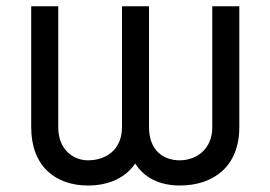

<svg xmlns="http://www.w3.org/2000/svg" viewBox="-20 -565 838 595"><path d="M76.7 -170.5C76.7 -49.7 152 9.9 252.8 9.9C315.3 9.9 367.9 -12.8 399.1 -58.2C427.6 -12.8 477.3 9.9 536.9 9.9C642 9.9 721.6 -49.7 721.6 -170.5V-545.5H637.8V-170.5C637.8 -100.9 586.6 -68.2 536.9 -68.2C484.4 -68.2 441.8 -100.9 441.8 -170.5V-545.5H358V-170.5C358 -100.9 308.2 -68.2 252.8 -68.2C207.4 -68.2 160.5 -100.9 160.5 -170.5V-545.5H76.7Z"/></svg>

Font: Margiela Sans
Style: Regular
Weight: 400
Designer: Stefan Endress, Andreas Faust
Version: Version 1.100;FEAKit 1.0